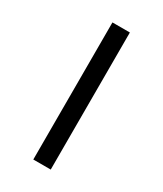

<svg xmlns="http://www.w3.org/2000/svg" viewBox="-153 -644 600 706"><g transform="rotate(30 147.0 -291.0)"><path d="M110 -582H184V0H110Z"/></g></svg>

Font: Mukta Mahee
Style: Regular
Weight: 400
Designer: Shuchita Grover, Noopur Datye, Girish Dalvi, Yashodeep Gholap
Foundry: Ek Type
Version: Version 2.538;PS 1.000;hotconv 16.6.51;makeotf.lib2.5.65220;